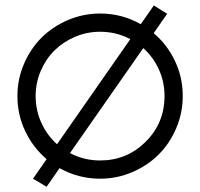

<svg xmlns="http://www.w3.org/2000/svg" viewBox="-20 -653 740 710"><path d="M548.3 -530.3Q598.6 -487.8 627.2 -427.2Q655.8 -366.7 655.8 -297.9Q655.8 -235.4 631.6 -178.7Q607.4 -122.1 566.4 -81.3Q525.4 -40.5 469 -16.4Q412.6 7.8 350.1 7.8Q270 7.8 200.2 -31.2L152.3 37.6L102.1 7.8L152.3 -64.5Q102.1 -107.4 73.2 -168.2Q44.4 -229 44.4 -297.9Q44.4 -359.9 68.6 -416.5Q92.8 -473.1 133.8 -513.9Q174.8 -554.7 231.4 -578.9Q288.1 -603 350.1 -603Q431.2 -603 500.5 -563.5L548.8 -632.8L598.1 -602.1ZM111.8 -297.9Q111.8 -245.6 132.8 -199.2Q153.8 -152.8 190.9 -119.6L461.9 -508.3Q410.2 -535.6 350.1 -535.6Q301.3 -535.6 257.3 -516.8Q213.4 -498 181.4 -466.3Q149.4 -434.6 130.6 -390.6Q111.8 -346.7 111.8 -297.9ZM350.1 -59.6Q449.2 -59.6 518.8 -128.9Q588.4 -198.2 588.4 -297.9Q588.4 -350.1 567.6 -396Q546.9 -441.9 509.8 -475.1L238.8 -86.9Q290.5 -59.6 350.1 -59.6Z"/></svg>

Font: Now
Style: Regular
Weight: 400
Designer: Alfredo Marco Pradil
Foundry: Alfredo Marco Pradil
Version: Version 1.200;hotconv 1.0.109;makeotfexe 2.5.65596